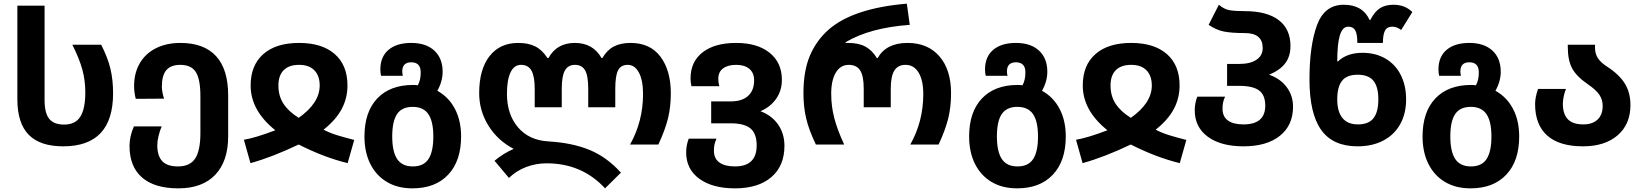

<svg xmlns="http://www.w3.org/2000/svg" viewBox="-20 -791 8987 1051"><path d="M75 -248V-760H224V-243Q224 -172 249.5 -140.5Q275 -109 331 -109Q392 -109 419.5 -152Q447 -195 447 -286Q447 -351 430.5 -411Q414 -471 376 -546H534Q570 -475 584.5 -414.5Q599 -354 599 -280Q599 10 326 10Q199 10 137 -53.5Q75 -117 75 -248Z M689 8Q689 -45 713 -99H865Q855 -76 848 -47.5Q841 -19 841 4Q841 62 868 91Q895 120 954 120Q1020 120 1048.5 76.5Q1077 33 1077 -63V-265Q1077 -357 1052 -396.5Q1027 -436 967 -436Q915 -436 890.5 -407Q866 -378 866 -317Q866 -289 878 -251L723 -250Q714 -286 714 -320Q714 -391 745 -444.5Q776 -498 833.5 -527Q891 -556 968 -556Q1096 -556 1162.5 -484Q1229 -412 1229 -268V-45Q1229 91 1158.5 165.5Q1088 240 956 240Q826 240 757.5 180.5Q689 121 689 8Z M1315 -26Q1377 -36 1487 -78Q1352 -186 1352 -323Q1352 -434 1421.5 -495Q1491 -556 1617 -556Q1743 -556 1812.5 -495Q1882 -434 1882 -323Q1882 -253 1850 -193.5Q1818 -134 1751 -81Q1786 -63 1825 -51Q1864 -39 1919 -25L1883 102Q1752 70 1615 0Q1468 70 1351 102ZM1730 -323Q1730 -376 1701 -406Q1672 -436 1617 -436Q1562 -436 1533 -407Q1504 -378 1504 -323Q1504 -266 1531.5 -223.5Q1559 -181 1615 -146Q1730 -227 1730 -323Z M1975 -44Q1975 -178 2045 -252Q2115 -326 2241 -326Q2256 -326 2267 -324Q2283 -352 2283 -395Q2283 -450 2231 -450Q2182 -450 2182 -400Q2182 -390 2185 -376H2066Q2062 -391 2062 -411Q2062 -480 2106.5 -518Q2151 -556 2231 -556Q2312 -556 2357.5 -514Q2403 -472 2403 -398Q2403 -346 2374 -294Q2436 -260 2470 -195.5Q2504 -131 2504 -44Q2504 90 2433.5 165Q2363 240 2238 240Q2156 240 2097 204.5Q2038 169 2006.5 105Q1975 41 1975 -44ZM2352 -44Q2352 -126 2325 -166Q2298 -206 2239 -206Q2180 -206 2153.5 -166.5Q2127 -127 2127 -44Q2127 39 2154 79.5Q2181 120 2240 120Q2299 120 2325.5 79.5Q2352 39 2352 -44Z M2972 103Q2913 103 2859.5 123.5Q2806 144 2766 183L2687 89Q2736 48 2792 24Q2704 -22 2653.5 -103.5Q2603 -185 2603 -281Q2603 -411 2659.5 -483.5Q2716 -556 2817 -556Q2872 -556 2910 -537Q2948 -518 2977 -473H2982Q3006 -516 3042 -536Q3078 -556 3127 -556Q3226 -556 3273 -473H3277Q3303 -517 3340 -536.5Q3377 -556 3432 -556Q3539 -556 3595.5 -480.5Q3652 -405 3652 -281Q3652 -205 3636.5 -142.5Q3621 -80 3584 0H3429Q3500 -127 3500 -276Q3500 -351 3477.5 -393.5Q3455 -436 3416 -436Q3379 -436 3363.5 -406.5Q3348 -377 3348 -305V-204H3200V-305Q3200 -377 3182.5 -406.5Q3165 -436 3127 -436Q3090 -436 3072.5 -405.5Q3055 -375 3055 -305V-204H2907V-305Q2907 -372 2889.5 -404Q2872 -436 2832 -436Q2794 -436 2774.5 -394.5Q2755 -353 2755 -278Q2755 -165 2815.5 -94Q2876 -23 2982 -17Q3114 -9 3208 30Q3302 69 3379 154L3292 240Q3166 103 2972 103Z M3736 43Q3736 5 3750 -32H3902Q3893 -11 3890.5 2.5Q3888 16 3888 34Q3888 77 3918 98.5Q3948 120 4003 120Q4122 120 4122 5Q4122 -59 4088.5 -87.5Q4055 -116 3979 -116H3873V-236H3980Q4042 -236 4075 -266Q4108 -296 4108 -351Q4108 -392 4082 -414Q4056 -436 4010 -436Q3964 -436 3938 -416.5Q3912 -397 3912 -361Q3912 -336 3918 -319H3765Q3760 -339 3760 -362Q3760 -453 3826 -504.5Q3892 -556 4010 -556Q4126 -556 4193 -502Q4260 -448 4260 -354Q4260 -296 4229.5 -251.5Q4199 -207 4143 -182Q4205 -159 4239.5 -109Q4274 -59 4274 7Q4274 117 4202.5 178.5Q4131 240 4003 240Q3880 240 3808 187.5Q3736 135 3736 43Z M4378 -281Q4378 -403 4413.5 -486.5Q4449 -570 4516 -629Q4650 -746 4944 -771L4960 -655Q4741 -639 4609 -560V-556H4623Q4680 -556 4717 -536Q4754 -516 4780 -473H4784Q4831 -556 4948 -556Q5059 -556 5122.5 -482.5Q5186 -409 5186 -281Q5186 -205 5170.5 -142.5Q5155 -80 5118 0H4963Q5034 -126 5034 -276Q5034 -351 5008.5 -393.5Q4983 -436 4937 -436Q4895 -436 4875.5 -404.5Q4856 -373 4856 -305V-204H4708V-305Q4708 -375 4688.5 -405.5Q4669 -436 4626 -436Q4581 -436 4555.5 -394Q4530 -352 4530 -278Q4530 -209 4547 -144Q4564 -79 4601 0H4446Q4408 -79 4393 -142.5Q4378 -206 4378 -281Z M5285 -44Q5285 -178 5355 -252Q5425 -326 5551 -326Q5566 -326 5577 -324Q5593 -352 5593 -395Q5593 -450 5541 -450Q5492 -450 5492 -400Q5492 -390 5495 -376H5376Q5372 -391 5372 -411Q5372 -480 5416.5 -518Q5461 -556 5541 -556Q5622 -556 5667.5 -514Q5713 -472 5713 -398Q5713 -346 5684 -294Q5746 -260 5780 -195.5Q5814 -131 5814 -44Q5814 90 5743.5 165Q5673 240 5548 240Q5466 240 5407 204.5Q5348 169 5316.5 105Q5285 41 5285 -44ZM5662 -44Q5662 -126 5635 -166Q5608 -206 5549 -206Q5490 -206 5463.5 -166.5Q5437 -127 5437 -44Q5437 39 5464 79.5Q5491 120 5550 120Q5609 120 5635.5 79.5Q5662 39 5662 -44Z M5870 -26Q5932 -36 6042 -78Q5907 -186 5907 -323Q5907 -434 5976.5 -495Q6046 -556 6172 -556Q6298 -556 6367.5 -495Q6437 -434 6437 -323Q6437 -253 6405 -193.5Q6373 -134 6306 -81Q6341 -63 6380 -51Q6419 -39 6474 -25L6438 102Q6307 70 6170 0Q6023 70 5906 102ZM6285 -323Q6285 -376 6256 -406Q6227 -436 6172 -436Q6117 -436 6088 -407Q6059 -378 6059 -323Q6059 -266 6086.5 -223.5Q6114 -181 6170 -146Q6285 -227 6285 -323Z M6520 -187Q6520 -226 6534 -262H6686Q6678 -244 6675 -229.5Q6672 -215 6672 -196Q6672 -153 6701.5 -131.5Q6731 -110 6787 -110Q6906 -110 6906 -213Q6906 -270 6872.5 -295.5Q6839 -321 6763 -321H6697V-441H6764Q6824 -441 6858 -464Q6892 -487 6892 -528Q6892 -610 6794 -610Q6721 -610 6679 -618.5Q6637 -627 6596 -655L6652 -765Q6680 -741 6709 -735.5Q6738 -730 6794 -730Q6915 -730 6979.5 -681Q7044 -632 7044 -539Q7044 -483 7015.5 -445Q6987 -407 6927 -382Q6988 -361 7023 -314.5Q7058 -268 7058 -207Q7058 -105 6986 -47.5Q6914 10 6787 10Q6663 10 6591.5 -42.5Q6520 -95 6520 -187Z M7148 -356Q7148 -541 7189 -653Q7230 -765 7336 -765Q7439 -765 7477 -682H7481Q7505 -728 7534.5 -746.5Q7564 -765 7608 -765Q7671 -765 7711 -725L7650 -627Q7626 -645 7601 -645Q7573 -645 7561.5 -623.5Q7550 -602 7550 -556H7410Q7410 -605 7398.5 -625Q7387 -645 7360 -645Q7329 -645 7314.5 -598Q7300 -551 7300 -455H7304Q7354 -502 7438 -502Q7510 -502 7564.5 -470Q7619 -438 7648 -380Q7677 -322 7677 -247Q7677 -169 7644.5 -111Q7612 -53 7552 -21.5Q7492 10 7411 10Q7276 10 7212 -80Q7148 -170 7148 -356ZM7525 -247Q7525 -316 7498 -349Q7471 -382 7412 -382Q7353 -382 7326.5 -349Q7300 -316 7300 -247Q7300 -180 7328.5 -145Q7357 -110 7413 -110Q7472 -110 7498.5 -144Q7525 -178 7525 -247Z M7767 -44Q7767 -178 7837 -252Q7907 -326 8033 -326Q8048 -326 8059 -324Q8075 -352 8075 -395Q8075 -450 8023 -450Q7974 -450 7974 -400Q7974 -390 7977 -376H7858Q7854 -391 7854 -411Q7854 -480 7898.5 -518Q7943 -556 8023 -556Q8104 -556 8149.5 -514Q8195 -472 8195 -398Q8195 -346 8166 -294Q8228 -260 8262 -195.5Q8296 -131 8296 -44Q8296 90 8225.5 165Q8155 240 8030 240Q7948 240 7889 204.5Q7830 169 7798.5 105Q7767 41 7767 -44ZM8144 -44Q8144 -126 8117 -166Q8090 -206 8031 -206Q7972 -206 7945.5 -166.5Q7919 -127 7919 -44Q7919 39 7946 79.5Q7973 120 8032 120Q8091 120 8117.5 79.5Q8144 39 8144 -44Z M8383 -222Q8383 -257 8399 -304H8552Q8544 -285 8539.5 -262Q8535 -239 8535 -223Q8535 -166 8562.5 -138Q8590 -110 8647 -110Q8697 -110 8725 -136.5Q8753 -163 8753 -211Q8753 -245 8735 -272Q8717 -299 8673 -329Q8610 -372 8586 -416.5Q8562 -461 8562 -535V-546H8711V-530Q8711 -497 8726.5 -473Q8742 -449 8776 -427Q8843 -384 8874 -334Q8905 -284 8905 -216Q8905 -111 8835 -50.5Q8765 10 8645 10Q8516 10 8449.5 -49Q8383 -108 8383 -222Z"/></svg>

Font: Noto Sans Georgian
Style: Regular
Weight: 600
Designer: Monotype Design team
Foundry: Monotype Imaging Inc.
Version: Version 1.000